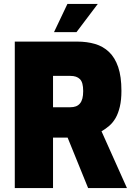

<svg xmlns="http://www.w3.org/2000/svg" viewBox="-20 -954 680 974"><path d="M55 0V-743H372Q421 -743 462 -731Q503 -719 533 -690.5Q563 -662 579.5 -614Q596 -566 596 -493Q596 -447 588 -413Q580 -379 566.5 -355.5Q553 -332 534.5 -316Q516 -300 495 -288L624 0H427L323 -256Q314 -256 304.5 -256Q295 -256 286 -256Q277 -256 267.5 -256Q258 -256 249 -256V0ZM249 -410H337Q353 -410 365 -414.5Q377 -419 385.5 -429Q394 -439 398 -454.5Q402 -470 402 -492Q402 -514 398 -529Q394 -544 385.5 -552.5Q377 -561 365 -565Q353 -569 337 -569H249ZM254 -791 322 -934H476L368 -791Z"/></svg>

Font: Exo Thin Black
Style: Regular
Weight: 900
Version: Version 2.000